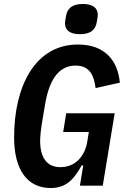

<svg xmlns="http://www.w3.org/2000/svg" viewBox="-20 -934 640 966"><path d="M382 -762C437 -762 461 -785 467 -824C470 -841 472 -851 472 -859C472 -890 452 -914 397 -914C342 -914 318 -891 312 -852C309 -835 307 -825 307 -817C307 -786 327 -762 382 -762ZM382 0H497L557 -364H313L298 -270H427L419 -221C408 -152 362 -93 284 -93C213 -93 182 -145 182 -225C182 -248 186 -285 190 -309L207 -410C227 -528 273 -604 360 -604C434 -604 453 -551 461 -491L583 -518C573 -626 511 -710 372 -710C159 -710 51 -504 51 -243C51 -76 120 12 235 12C319 12 356 -40 391 -102H399Z"/></svg>

Font: IBM Plex Mono SmBld
Style: Italic
Weight: 600
Italic angle: -9.5°
Monospace: yes
Designer: Mike Abbink, Paul van der Laan, Pieter van Rosmalen
Foundry: Bold Monday
Version: Version 2.004